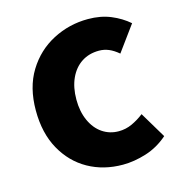

<svg xmlns="http://www.w3.org/2000/svg" viewBox="-92 -661 716 759"><g transform="rotate(-15 266.0 -282.0)"><path d="M320 14Q241 14 178.5 -21Q116 -56 79 -122.5Q42 -189 42 -282Q42 -376 82.5 -442Q123 -508 190 -543Q257 -578 334 -578Q386 -578 427 -561Q468 -544 499 -517L423 -413Q403 -430 384 -438Q365 -446 344 -446Q303 -446 272.5 -426Q242 -406 225 -369Q208 -332 208 -282Q208 -233 225 -195.5Q242 -158 271.5 -138Q301 -118 338 -118Q367 -118 393 -130Q419 -142 442 -160L506 -53Q465 -17 415.5 -1.5Q366 14 320 14Z"/></g></svg>

Font: Noto Sans TC ExtraBold
Style: Regular
Weight: 800
Designer: Ryoko NISHIZUKA  (kana, bopomofo & ideographs); Paul D. Hunt (Latin, Greek & Cyrillic); Sandoll Communications , Soo-you
Foundry: Adobe
Version: Version 2.004-H2;hotconv 1.0.118;makeotfexe 2.5.65603